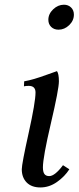

<svg xmlns="http://www.w3.org/2000/svg" viewBox="-20 -804 339 826"><path d="M225.1 -498Q233.4 -486.8 233.4 -454.1Q233.4 -420.4 199 -273.7Q164.6 -127 164.6 -84Q164.6 -64.5 171.1 -55.4Q177.7 -46.4 191.9 -46.4Q215.8 -46.4 251 -93.3L278.3 -75.7Q258.8 -44.9 225.3 -21.2Q191.9 2.4 153.8 2.4Q115.7 2.4 94.7 -19Q73.7 -40.5 73.7 -75.7Q73.7 -98.6 103.3 -231.9Q132.8 -365.2 132.8 -406.2Q132.8 -434.6 103.5 -434.6Q90.8 -434.6 83 -432.6L84 -454.1Q105.5 -458 127.9 -464.6Q150.4 -471.2 182.6 -482.9Q214.8 -494.6 225.1 -498ZM254.9 -783.7Q273.9 -783.7 285.9 -771.7Q297.9 -759.8 297.9 -741.2Q297.9 -715.3 277.6 -695.8Q257.3 -676.3 231.9 -676.3Q212.4 -676.3 200.2 -688.2Q188 -700.2 188 -718.8Q188 -744.1 208.7 -763.9Q229.5 -783.7 254.9 -783.7Z"/></svg>

Font: Flanker
Style: Italic
Weight: 400
Italic angle: -12°
Designer: Flanker
Version: Version 2.027